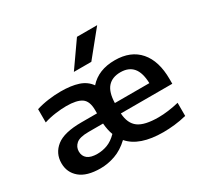

<svg xmlns="http://www.w3.org/2000/svg" viewBox="-167 -1023 1304 1248"><g transform="rotate(-30 485.0 -399.0)"><path d="M252.5 9.5Q150 9.5 98.8 -33.8Q47.5 -77 47.5 -146.5Q47.5 -220.5 105 -266.2Q162.5 -312 293 -312H410V-336.5Q410 -404 374 -428.5Q338 -453 259.5 -453Q224 -453 179 -447Q134 -441 92 -427.5V-527Q135 -540.5 183.2 -547Q231.5 -553.5 275.5 -553.5Q353.5 -553.5 407 -536Q460.5 -518.5 490.5 -476Q558.5 -553.5 681.5 -553.5Q801 -553.5 865.5 -479.2Q930 -405 930 -268.5V-234H544Q548.5 -157 594.5 -123.2Q640.5 -89.5 744 -89.5Q779.5 -89.5 819.2 -94.8Q859 -100 898 -109.5V-11Q851 0.5 807.8 5.2Q764.5 10 724 10Q545 10 469.5 -77.5Q418.5 -29.5 363 -10Q307.5 9.5 252.5 9.5ZM674.5 -467.5Q612.5 -467.5 579.2 -430Q546 -392.5 544 -312H803Q800.5 -392 768.2 -429.8Q736 -467.5 674.5 -467.5ZM282 -82.5Q320 -82.5 357 -96.2Q394 -110 429.5 -146Q415 -185 411 -235H302.5Q235.5 -235 209.5 -212.5Q183.5 -190 183.5 -156Q183.5 -121.5 207.8 -102Q232 -82.5 282 -82.5ZM414.5 -620.5 546 -808H697.5L545.5 -620.5Z"/></g></svg>

Font: Encode Sans Expanded SemiBold
Style: Regular
Weight: 600
Width: 7
Designer: Multiple Designers
Foundry: Impallari Type
Version: Version 3.000; ttfautohint (v1.8.3) -l 8 -r 50 -G 200 -x 14 